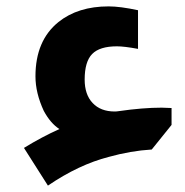

<svg xmlns="http://www.w3.org/2000/svg" viewBox="-20 -485 578 601"><path d="M166 -81Q138 -99 117 -138Q91 -194 91 -246Q91 -358 163 -416Q224 -465 320 -465Q356 -465 412 -453V-332Q369 -340 346 -340Q292 -340 268.5 -316Q245 -292 245 -236Q245 -189 270 -162.5Q295 -136 339 -136Q345 -136 351 -137Q427 -148 486 -148Q495 -148 513 -147H517V-94L455 -17Q389 -13 321 6Q227 30 130 96L55 -22Q112 -57 166 -81Z"/></svg>

Font: Almarai ExtraBold
Style: Regular
Weight: 800
Designer: Boutros International 2019
Foundry: Created by Boutros International 2019
Version: Version 1.10